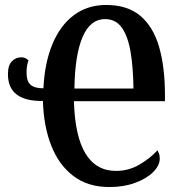

<svg xmlns="http://www.w3.org/2000/svg" viewBox="-20 -744 730 774"><path d="M421 10Q335 10 276.5 -34Q218 -78 187 -156Q156 -234 153 -337Q12 -335 12 -445Q12 -481 28 -497Q44 -513 66 -513Q76 -513 83.5 -509Q91 -505 95 -500Q91 -490 89 -478.5Q87 -467 87 -452Q87 -416 103.5 -402Q120 -388 155 -388Q160 -491 191.5 -566.5Q223 -642 278 -683Q333 -724 408 -724Q494 -724 546 -680Q598 -636 621.5 -554.5Q645 -473 645 -360V-336H278Q286 -55 448 -55Q497 -55 539.5 -79Q582 -103 615 -138Q618 -132 621 -124.5Q624 -117 624 -105Q624 -77 597.5 -50.5Q571 -24 525 -7Q479 10 421 10ZM518 -387Q517 -471 506.5 -534Q496 -597 471.5 -632Q447 -667 403 -667Q344 -667 313 -595Q282 -523 280 -387Z"/></svg>

Font: Noto Serif ExtraCondensed SemiBold
Style: Regular
Weight: 600
Width: 2
Designer: Monotype Design Team
Foundry: Monotype Imaging Inc.
Version: Version 2.015; ttfautohint (v1.8.4.7-5d5b)